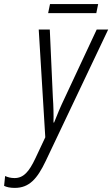

<svg xmlns="http://www.w3.org/2000/svg" viewBox="-124 -675 548 937"><path d="M111 -611H346L355 -655H120ZM-52 242C19 242 58 197 99 111L404 -531H348L189 -191C173 -158 153 -111 140 -77H137C138 -112 137 -159 134 -199L119 -531H65L97 -5L49 97C18 163 -9 194 -53 194C-71 194 -86 190 -99 184L-104 232C-92 238 -75 242 -52 242Z"/></svg>

Font: Noto Sans Condensed Light
Style: Italic
Weight: 300
Width: 3
Italic angle: -12°
Designer: Monotype Design Team
Foundry: Monotype Imaging Inc.
Version: Version 2.013